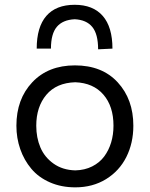

<svg xmlns="http://www.w3.org/2000/svg" viewBox="-20 -786 637 817"><path d="M458.5 -579.1 397.5 -576.2Q397.5 -641.1 372.6 -671.4Q347.7 -701.7 297.9 -704.1Q247.1 -701.7 221.9 -671.9Q196.8 -642.1 196.8 -579.1H136.2Q136.2 -670.9 177.2 -718.3Q218.3 -765.6 297.9 -765.6Q376 -765.6 417.2 -718.3Q458.5 -670.9 458.5 -579.1ZM300.3 11.2Q240.7 11.2 192.4 -10Q144 -31.2 113.3 -67.9Q82.5 -104.5 66.2 -151.4Q49.8 -198.2 49.8 -251Q49.8 -364.3 117.4 -436Q185.1 -507.8 298.8 -507.8Q414.6 -507.8 481 -435.5Q547.4 -363.3 547.4 -251Q547.4 -177.2 517.6 -117.9Q487.8 -58.6 431.2 -23.7Q374.5 11.2 300.3 11.2ZM300.3 -61Q340.8 -62 372.3 -77.9Q403.8 -93.8 423.3 -120.1Q442.9 -146.5 452.9 -179.7Q462.9 -212.9 462.9 -251Q462.9 -334 419.9 -383.5Q377 -433.1 300.3 -436Q220.2 -433.6 177.2 -382.6Q134.3 -331.5 134.3 -251Q134.3 -200.2 151.9 -158.7Q169.4 -117.2 207.8 -89.8Q246.1 -62.5 300.3 -61Z"/></svg>

Font: Commissioner Flair
Style: Regular
Weight: 400
Designer: Kostas Bartsokas
Foundry: Kostas Bartsokas
Version: Version 1.000